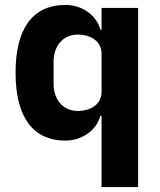

<svg xmlns="http://www.w3.org/2000/svg" viewBox="-20 -557 648 777"><path d="M391 200H539V-525H391V-437H386C371 -495 313 -537 245 -537C112 -537 43 -441 43 -263C43 -85 112 12 245 12C313 12 371 -31 386 -88H391ZM294 -108C238 -108 197 -151 197 -217V-308C197 -374 238 -417 294 -417C350 -417 391 -388 391 -340V-185C391 -137 350 -108 294 -108Z"/></svg>

Font: LVC Sans
Style: Bold
Weight: 700
Designer: Mike Abbink, Paul van der Laan, Pieter van Rosmalen
Foundry: Bold Monday
Version: Version 3.0